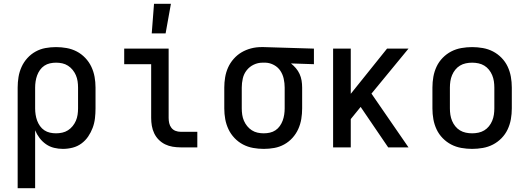

<svg xmlns="http://www.w3.org/2000/svg" viewBox="-20 -776 2780 1011"><path d="M73 215V-315Q73 -343 77.5 -370.5Q82 -398 93.5 -423.5Q105 -449 124 -470Q143 -491 167.5 -504.5Q192 -518 219.5 -523Q247 -528 275 -528Q303 -528 331 -523Q359 -518 384 -505Q409 -492 429 -471Q449 -450 461 -424.5Q473 -399 478 -371.5Q483 -344 483 -315V-205Q483 -179 480 -153Q477 -127 468 -103Q459 -79 444.5 -57.5Q430 -36 409 -20.5Q388 -5 362.5 1.5Q337 8 311 8Q288 8 265 2.5Q242 -3 222.5 -16.5Q203 -30 188.5 -49Q174 -68 165 -90V215ZM275 -74Q291 -74 307.5 -77.5Q324 -81 338 -90Q352 -99 362.5 -112Q373 -125 379.5 -140Q386 -155 388.5 -171.5Q391 -188 391 -205V-315Q391 -332 388.5 -348.5Q386 -365 379.5 -380Q373 -395 362.5 -408Q352 -421 338 -430Q324 -439 308 -442.5Q292 -446 275 -446Q259 -446 243 -442.5Q227 -439 213.5 -430Q200 -421 190.5 -407.5Q181 -394 175.5 -379Q170 -364 167.5 -347.5Q165 -331 165 -315V-205Q165 -189 167.5 -172.5Q170 -156 175.5 -141Q181 -126 190.5 -112.5Q200 -99 213.5 -90Q227 -81 243 -77.5Q259 -74 275 -74Z M931 0Q910 0 889 -3.5Q868 -7 849.5 -16Q831 -25 816 -40Q801 -55 792 -74Q783 -93 779.5 -113.5Q776 -134 776 -155V-438H634V-520H868V-155Q868 -141 871 -127.5Q874 -114 882.5 -103Q891 -92 904 -87Q917 -82 931 -82H1019V0ZM779 -600 791 -756H880L852 -600Z M1369 8Q1341 8 1313 3Q1285 -2 1260 -15Q1235 -28 1215 -49Q1195 -70 1183 -95.5Q1171 -121 1166 -148.5Q1161 -176 1161 -205V-315Q1161 -342 1165.5 -369Q1170 -396 1181 -420.5Q1192 -445 1210.5 -466Q1229 -487 1252 -500.5Q1275 -514 1301.5 -521Q1328 -528 1355 -528H1370L1633 -520V-438L1512 -442Q1526 -431 1538 -417Q1550 -403 1557.5 -386.5Q1565 -370 1568 -352Q1571 -334 1571 -315V-205Q1571 -177 1566.5 -149.5Q1562 -122 1550.5 -96.5Q1539 -71 1520 -50Q1501 -29 1476.5 -15.5Q1452 -2 1424.5 3Q1397 8 1369 8ZM1369 -74Q1385 -74 1401 -77.5Q1417 -81 1430.5 -90Q1444 -99 1453.5 -112.5Q1463 -126 1468.5 -141Q1474 -156 1476.5 -172.5Q1479 -189 1479 -205V-315Q1479 -338 1474 -361Q1469 -384 1456.5 -403Q1444 -422 1423 -433.5Q1402 -445 1379 -446H1362Q1338 -446 1316 -435.5Q1294 -425 1279 -406Q1264 -387 1258.5 -363Q1253 -339 1253 -315V-205Q1253 -188 1255.5 -171.5Q1258 -155 1264.5 -140Q1271 -125 1281.5 -112Q1292 -99 1306 -90Q1320 -81 1336 -77.5Q1352 -74 1369 -74Z M2024 0 1879 -213 1827 -149V0H1734V-520H1827V-282L2018 -520H2131L1936 -283L2131 0Z M2466 8Q2438 8 2409.5 3Q2381 -2 2356 -15Q2331 -28 2311 -48.5Q2291 -69 2279 -94.5Q2267 -120 2262 -148Q2257 -176 2257 -205V-315Q2257 -344 2262 -372Q2267 -400 2279 -425.5Q2291 -451 2311 -471.5Q2331 -492 2356 -505Q2381 -518 2409.5 -523Q2438 -528 2466 -528Q2494 -528 2522.5 -523Q2551 -518 2576 -505Q2601 -492 2621 -471.5Q2641 -451 2653 -425.5Q2665 -400 2670 -372Q2675 -344 2675 -315V-205Q2675 -176 2670 -148Q2665 -120 2653 -94.5Q2641 -69 2621 -48.5Q2601 -28 2576 -15Q2551 -2 2522.5 3Q2494 8 2466 8ZM2466 -74Q2483 -74 2499.5 -77.5Q2516 -81 2530 -89.5Q2544 -98 2554.5 -111Q2565 -124 2571.5 -139.5Q2578 -155 2580.5 -171.5Q2583 -188 2583 -205V-315Q2583 -332 2580.5 -348.5Q2578 -365 2571.5 -380.5Q2565 -396 2554.5 -409Q2544 -422 2530 -430.5Q2516 -439 2499.5 -442.5Q2483 -446 2466 -446Q2449 -446 2432.5 -442.5Q2416 -439 2402 -430.5Q2388 -422 2377.5 -409Q2367 -396 2360.5 -380.5Q2354 -365 2351.5 -348.5Q2349 -332 2349 -315V-205Q2349 -188 2351.5 -171.5Q2354 -155 2360.5 -139.5Q2367 -124 2377.5 -111Q2388 -98 2402 -89.5Q2416 -81 2432.5 -77.5Q2449 -74 2466 -74Z"/></svg>

Font: Iosevka Semi-Condensed Medium
Style: Regular
Weight: 500
Monospace: yes
Designer: Belleve Invis
Foundry: Belleve Invis
Version: Version 27.3.5